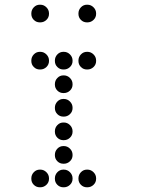

<svg xmlns="http://www.w3.org/2000/svg" viewBox="-20 -808 640 815"><path d="M149 -788Q134 -788 123.5 -777Q113 -766 113 -751V-749Q113 -734 123.5 -723.5Q134 -713 149 -713H151Q166 -713 177 -723.5Q188 -734 188 -749V-751Q188 -766 177 -777Q166 -788 151 -788ZM349 -788Q334 -788 323.5 -777Q313 -766 313 -751V-749Q313 -734 323.5 -723.5Q334 -713 349 -713H351Q366 -713 377 -723.5Q388 -734 388 -749V-751Q388 -766 377 -777Q366 -788 351 -788ZM149 -588Q134 -588 123.5 -577Q113 -566 113 -551V-549Q113 -534 123.5 -523.5Q134 -513 149 -513H151Q166 -513 177 -523.5Q188 -534 188 -549V-551Q188 -566 177 -577Q166 -588 151 -588ZM249 -588Q234 -588 223.5 -577Q213 -566 213 -551V-549Q213 -534 223.5 -523.5Q234 -513 249 -513H251Q266 -513 277 -523.5Q288 -534 288 -549V-551Q288 -566 277 -577Q266 -588 251 -588ZM349 -588Q334 -588 323.5 -577Q313 -566 313 -551V-549Q313 -534 323.5 -523.5Q334 -513 349 -513H351Q366 -513 377 -523.5Q388 -534 388 -549V-551Q388 -566 377 -577Q366 -588 351 -588ZM249 -488Q234 -488 223.5 -477Q213 -466 213 -451V-449Q213 -434 223.5 -423.5Q234 -413 249 -413H251Q266 -413 277 -423.5Q288 -434 288 -449V-451Q288 -466 277 -477Q266 -488 251 -488ZM249 -388Q234 -388 223.5 -377Q213 -366 213 -351V-349Q213 -334 223.5 -323.5Q234 -313 249 -313H251Q266 -313 277 -323.5Q288 -334 288 -349V-351Q288 -366 277 -377Q266 -388 251 -388ZM249 -288Q234 -288 223.5 -277Q213 -266 213 -251V-249Q213 -234 223.5 -223.5Q234 -213 249 -213H251Q266 -213 277 -223.5Q288 -234 288 -249V-251Q288 -266 277 -277Q266 -288 251 -288ZM249 -188Q234 -188 223.5 -177Q213 -166 213 -151V-149Q213 -134 223.5 -123.5Q234 -113 249 -113H251Q266 -113 277 -123.5Q288 -134 288 -149V-151Q288 -166 277 -177Q266 -188 251 -188ZM149 -88Q134 -88 123.5 -77Q113 -66 113 -51V-49Q113 -34 123.5 -23.5Q134 -13 149 -13H151Q166 -13 177 -23.5Q188 -34 188 -49V-51Q188 -66 177 -77Q166 -88 151 -88ZM249 -88Q234 -88 223.5 -77Q213 -66 213 -51V-49Q213 -34 223.5 -23.5Q234 -13 249 -13H251Q266 -13 277 -23.5Q288 -34 288 -49V-51Q288 -66 277 -77Q266 -88 251 -88ZM349 -88Q334 -88 323.5 -77Q313 -66 313 -51V-49Q313 -34 323.5 -23.5Q334 -13 349 -13H351Q366 -13 377 -23.5Q388 -34 388 -49V-51Q388 -66 377 -77Q366 -88 351 -88Z"/></svg>

Font: Doto Rounded
Style: Bold
Weight: 700
Monospace: yes
Version: Version 1.000